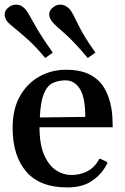

<svg xmlns="http://www.w3.org/2000/svg" viewBox="-21 -797 541 831"><path d="M270 14.2Q151.9 14.2 92.8 -54Q33.7 -122.1 33.7 -244.1Q33.7 -325.7 65.7 -381.6Q97.7 -437.5 150.1 -466.3Q202.6 -495.1 263.7 -495.1Q327.6 -495.1 368.2 -474.1Q408.7 -453.1 430.7 -415.5Q452.6 -377.9 461.4 -327.1Q464.4 -308.6 465.6 -288.1Q466.8 -267.6 466.8 -246.1H149.9Q150.4 -169.4 171.1 -124Q191.9 -78.6 223.1 -59.1Q254.4 -39.6 287.1 -39.6Q325.7 -39.6 356.4 -55.4Q387.2 -71.3 404.3 -101.6Q405.8 -104.5 407.5 -107.4Q409.2 -110.4 414.1 -109.4L438 -98.1Q443.4 -96.2 443.4 -92.3Q443.4 -90.3 442.4 -88.1Q441.4 -85.9 440.4 -84.5Q418 -41.5 376.5 -13.7Q335 14.2 270 14.2ZM151.4 -288.6 348.1 -291Q348.1 -376 324.5 -412.6Q300.8 -449.2 263.2 -449.2Q230.5 -449.2 206.5 -437.3Q182.6 -425.3 168.5 -390.6Q154.3 -356 151.4 -288.6ZM174.8 -545.9Q135.3 -593.8 100.6 -625Q65.9 -656.2 42.7 -674.8Q19.5 -693.4 12.7 -701.2Q6.8 -708 2.9 -716.3Q-1 -724.6 -1 -733.9Q-1 -752.9 18.1 -766.6Q32.2 -776.9 48.3 -776.9Q61.5 -776.9 72.3 -770.8Q83 -764.6 90.3 -755.4Q100.1 -743.7 127.9 -692.6Q155.8 -641.6 207.5 -569.3ZM358.9 -545.9Q299.3 -617.2 257.6 -653.3Q215.8 -689.5 206.1 -701.2Q200.2 -708.5 196 -717.3Q191.9 -726.1 191.9 -734.9Q191.9 -753.4 210.4 -766.6Q224.1 -776.9 239.7 -776.9Q252.9 -776.9 263.9 -770.5Q274.9 -764.2 282.2 -755.4Q292 -744.1 316.2 -692.9Q340.3 -641.6 392.1 -569.3Z"/></svg>

Font: Gelasio Medium
Style: Regular
Weight: 500
Designer: Eben Sorkin
Foundry: Eben Sorkin
Version: Version 1.008